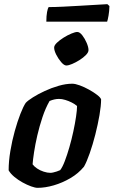

<svg xmlns="http://www.w3.org/2000/svg" viewBox="-20 -902 546 922"><path d="M160.5 0Q149 0 129.5 -7Q110 -14 88.2 -26Q66.5 -38 48.5 -53Q30.5 -68 21.5 -84Q21.5 -128 29.8 -177.2Q38 -226.5 51 -273Q64 -319.5 78 -355.2Q92 -391 103.5 -408Q113.5 -419 138 -434.5Q162.5 -450 194.8 -465Q227 -480 261.8 -490Q296.5 -500 327 -500Q341.5 -500 363.2 -492Q385 -484 407.5 -471.5Q430 -459 446.2 -446.5Q462.5 -434 465.5 -425Q465.5 -394.5 457.8 -349.5Q450 -304.5 437.8 -256.2Q425.5 -208 411 -166.5Q396.5 -125 383.5 -102Q356.5 -69 318 -46.5Q279.5 -24 238.2 -12Q197 0 160.5 0ZM222 -72Q227.5 -72 235.5 -73.8Q243.5 -75.5 252.5 -78.5Q261.5 -81.5 269 -85Q280 -99 291.2 -128.5Q302.5 -158 313.2 -195.2Q324 -232.5 332.2 -271Q340.5 -309.5 345.2 -341.8Q350 -374 350 -393Q339 -402.5 324 -410Q309 -417.5 293.2 -422.2Q277.5 -427 263.5 -427Q252 -427 241 -424.5Q230 -422 218 -417Q198.5 -383 184 -339.5Q169.5 -296 159.2 -251.8Q149 -207.5 143.5 -170.8Q138 -134 136.5 -113Q144 -102.5 158 -93Q172 -83.5 189.5 -77.8Q207 -72 222 -72ZM298.5 -587.5Q287.8 -587.5 274.2 -603.2Q260.5 -619 250.2 -639.1Q240 -659.3 240 -673.5Q240 -684 253.2 -696.7Q266.5 -709.5 285.8 -721.5Q305 -733.5 323.3 -741Q341.6 -748.5 351 -748.5Q362.7 -748.5 375.1 -732.6Q387.4 -716.7 396.2 -696.1Q405 -675.5 405 -661.5Q405 -650.5 392.6 -637.8Q380.2 -625.1 361.8 -613.5Q343.5 -602 326.3 -594.8Q309.2 -587.5 298.5 -587.5ZM202.5 -798Q202.5 -826 206 -844.3Q209.5 -862.5 213.5 -868Q243.6 -868 284.2 -870Q324.8 -872 366.9 -874.5Q409 -877 443.3 -879Q477.6 -881 495.6 -882L505.5 -873Q505 -848.5 501.2 -827.2Q497.5 -806 494.5 -798Z"/></svg>

Font: Texturina Medium
Style: Italic
Weight: 500
Italic angle: -11°
Designer: Guillermo Torres Carreño
Foundry: Omnibus-Type
Version: Version 1.002